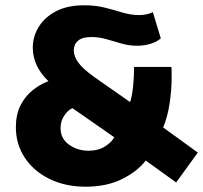

<svg xmlns="http://www.w3.org/2000/svg" viewBox="-20 -700 768 726"><path d="M304 6Q227 6 167 -23.5Q107 -53 73.5 -104Q40 -155 40 -219Q40 -267 57.5 -301.5Q75 -336 103 -358.5Q131 -381 163 -393Q104 -450 104 -520Q104 -562 126.5 -598.5Q149 -635 192 -657.5Q235 -680 298 -680Q342 -680 377 -671Q412 -662 443.5 -652.5Q475 -643 507 -643Q535 -643 558 -654L588 -555Q572 -541 548 -534Q524 -527 499 -527Q468 -527 439 -535.5Q410 -544 382 -552Q354 -560 325 -560Q291 -560 275 -546Q259 -532 259 -509Q259 -487 276 -463.5Q293 -440 336 -409L472 -314Q480 -339 483.5 -375.5Q487 -412 487 -447H628Q629 -441 629 -427Q629 -413 629 -407Q629 -361 621.5 -310Q614 -259 597 -218L728 -123L646 -10L531 -93Q501 -53 442.5 -23.5Q384 6 304 6ZM315 -130Q351 -130 376.5 -146Q402 -162 412 -181L254 -291Q237 -284 223 -263Q209 -242 209 -216Q209 -176 241 -153Q273 -130 315 -130Z"/></svg>

Font: Braah One
Style: Regular
Weight: 400
Designer: Ashish Kumar
Foundry: Ashish Kumar
Version: Version 1.001; ttfautohint (v1.8.4.7-5d5b);gftools[0.9.29]